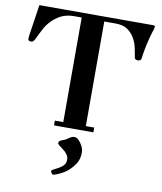

<svg xmlns="http://www.w3.org/2000/svg" viewBox="-103 -775 967 1148"><g transform="rotate(10 380.5 -201.0)"><path d="M283 271Q283 266 304 256Q330 244 348 228.5Q366 213 366 189Q366 171 355 156Q344 141 328 130Q311 117 303.5 111Q296 105 296 98Q296 85 321 77Q331 74 339.5 69Q348 64 356 58Q366 51 373 49Q380 47 388 47Q399 47 412.5 60.5Q426 74 435.5 93Q445 112 445 131Q445 172 426.5 200Q408 228 383 249Q364 265 336 278Q308 291 297 291Q293 291 288 283Q283 275 283 271ZM12 -485Q12 -490 13 -498.5Q14 -507 15 -513L42 -693H733Q744 -693 744 -687Q744 -684 743 -678Q742 -672 741 -669Q733 -646 724 -612Q715 -578 708.5 -543.5Q702 -509 699 -484Q697 -470 678 -470Q660 -470 658 -485Q655 -506 647.5 -541Q640 -576 622 -604Q605 -631 579 -647.5Q553 -664 509 -664H441V-29H492V0H253V-29H304V-664H256Q214 -664 180 -647.5Q146 -631 117 -599Q98 -578 82 -547Q66 -516 52 -487Q48 -479 43.5 -474.5Q39 -470 29 -470Q12 -470 12 -485Z"/></g></svg>

Font: Monomakh
Style: Regular
Weight: 400
Version: Version 1.200; ttfautohint (v1.8.4.7-5d5b)